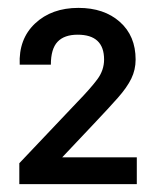

<svg xmlns="http://www.w3.org/2000/svg" viewBox="-20 -877 396 487"><path d="M29 -463 175 -617Q210 -653 227 -676Q244 -699 244 -726Q244 -789 177 -789Q143 -789 126 -771Q109 -753 109 -713H30Q27 -778 69 -817.5Q111 -857 179 -857Q244 -857 284 -821.5Q324 -786 324 -726Q324 -700 313 -677.5Q302 -655 279 -629Q256 -603 220 -565L101 -439L86 -478H327V-410H29Z"/></svg>

Font: 42dot Sans
Style: Bold
Weight: 700
Designer: 42dot
Version: Version 1.000